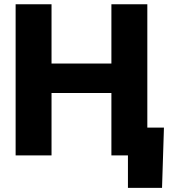

<svg xmlns="http://www.w3.org/2000/svg" viewBox="-20 -748 817 924"><path d="M55.2 0V-727.5H228V-442.4H516.1V-727.5H689V0H516.1V-300.3H228V0ZM595.7 156.2V0H551.3V-133.8H769L759.8 156.2Z"/></svg>

Font: Inter 17pt ExtraBold
Style: Regular
Weight: 800
Version: Version 4.001;git-66647c0bb